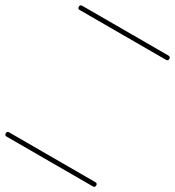

<svg xmlns="http://www.w3.org/2000/svg" viewBox="-230 -680 1065 1169"><g transform="rotate(30 303.0 -95.0)"><path d="M0 -555Q152 -555 303.5 -555Q455 -555 606 -555Q621 -555 621 -540Q621 -525 606 -525Q455 -525 303.5 -525Q152 -525 0 -525Q-15 -525 -15 -540Q-15 -555 0 -555ZM0 335Q152 335 303.5 335Q455 335 606 335Q621 335 621 350Q621 365 606 365Q455 365 303.5 365Q152 365 0 365Q-15 365 -15 350Q-15 335 0 335Z"/></g></svg>

Font: FRB American Cursive Just Guidelines
Style: Italic
Weight: 400
Italic angle: -25°
Version: Version 2.0;Modular Font Editor K font №1